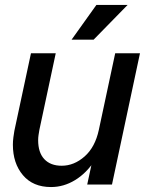

<svg xmlns="http://www.w3.org/2000/svg" viewBox="-20 -745 609 775"><path d="M186 10Q113 10 72.5 -38Q32 -86 32 -161Q32 -175 34 -190.5Q36 -206 38 -217L105 -530H205L139 -221Q137 -210 135.5 -199.5Q134 -189 134 -179Q134 -129 159 -102.5Q184 -76 229 -76Q279 -76 321.5 -113.5Q364 -151 379 -221L445 -530H545L432 0H332L369 -172L412 -221Q397 -150 363 -98Q329 -46 283 -18Q237 10 186 10ZM269 -585 369 -725H495L358 -585Z"/></svg>

Font: Radio Canada Big
Style: Italic
Weight: 400
Italic angle: -12°
Designer: Étienne Aubert Bonn
Foundry: Coppers and Brasses
Version: Version 1.001